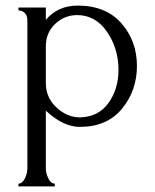

<svg xmlns="http://www.w3.org/2000/svg" viewBox="-20 -447 555 687"><path d="M258 -427Q359 -427 414.5 -363.5Q470 -300 470 -211Q470 -123 416.5 -58Q363 7 266 7Q206 7 144 -51V155Q144 173 153 191.5Q162 210 176 210V220H46V210Q60 210 69 191.5Q78 173 78 155V-361Q78 -377 77 -384.5Q76 -392 68.5 -400.5Q61 -409 46 -410V-420H144V-376Q187 -427 258 -427ZM267 -27Q333 -29 368.5 -79Q404 -129 404 -197Q404 -273 363 -333Q322 -393 256 -393Q211 -393 177.5 -361.5Q144 -330 144 -281V-150Q144 -98 182 -62.5Q220 -27 267 -27Z"/></svg>

Font: Forum
Style: Regular
Weight: 400
Designer: Denis Masharov
Foundry: Denis Masharov
Version: Version 1.000